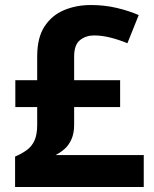

<svg xmlns="http://www.w3.org/2000/svg" viewBox="-20 -795 612 764"><path d="M342 -775Q396 -775 444.5 -763.5Q493 -752 532 -735L487 -623Q453 -637 419 -645.5Q385 -654 354 -654Q322 -654 298.5 -635.5Q275 -617 275 -570V-476H458V-369H275V-299Q275 -264 264 -240Q253 -216 236 -201.5Q219 -187 201 -178H552V-51H40V-172Q68 -184 87.5 -198.5Q107 -213 117.5 -236.5Q128 -260 128 -298V-369H41V-476H128V-571Q128 -645 157 -689.5Q186 -734 234.5 -754.5Q283 -775 342 -775Z"/></svg>

Font: Noto Sans Tamil UI
Style: Regular
Weight: 400
Designer: Jelle Bosma - Monotype Design Team
Foundry: Monotype Imaging Inc.
Version: Version 2.004